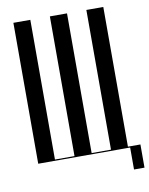

<svg xmlns="http://www.w3.org/2000/svg" viewBox="-89 -764 729 938"><g transform="rotate(-10 275.5 -295.0)"><path d="M43 -699H127V-6H224V-699H309V-6H405V-699H489V0H43ZM475 -6H551V109H499V0H475Z"/></g></svg>

Font: Moniqa SemBd Narrow Display
Style: Regular
Weight: 600
Width: 4
Designer: Rajesh Rajput
Foundry: Rajesh Rajput
Version: Version 1.000